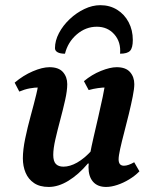

<svg xmlns="http://www.w3.org/2000/svg" viewBox="-20 -728 605 760"><path d="M172.9 12Q137.3 12 114.7 -3.4Q92.1 -18.7 81.3 -44.4Q70.5 -70.1 70.5 -101.2Q70.5 -135.1 79.8 -179.8Q89.1 -224.6 101.7 -270.4Q114.3 -316.2 123.6 -354.5Q132.9 -392.8 132.9 -414.1L177 -374Q169.8 -377.9 159.5 -379.8Q149.3 -381.8 135.6 -381.8Q117.4 -381.8 97.4 -378.1Q77.3 -374.4 56.4 -365.5L38 -400.8Q71.7 -429.5 109.7 -445.7Q147.6 -462 175.9 -462Q212.3 -462 229.2 -442.7Q246.2 -423.4 246.2 -394.9Q246.2 -369.1 237.8 -331.7Q229.4 -294.3 218.5 -253.7Q207.6 -213.1 199.2 -176.4Q190.8 -139.8 190.8 -114.9Q190.8 -89.6 201.2 -78.9Q211.5 -68.3 231.1 -68.3Q256.6 -68.3 285.1 -84.3Q313.7 -100.3 343.9 -133.5L357.5 -80.7H327.9Q290.9 -36.9 250.9 -12.5Q210.9 12 172.9 12ZM400.2 12Q366.2 12 348.3 -8.6Q330.3 -29.2 330.3 -66.6Q330.3 -84.6 335.9 -115.4Q341.5 -146.2 350.4 -184.7Q359.2 -223.2 368.8 -264.2Q378.3 -305.2 386.5 -344.1Q394.7 -382.9 398.4 -414.1L443 -374Q435.8 -377.9 425.5 -379.8Q415.3 -381.8 401 -381.8Q385.7 -381.8 367.6 -379.2Q349.6 -376.7 331 -371.5L312.2 -406.7Q343 -432.6 379.4 -447.3Q415.9 -462 441.9 -462Q477.8 -462 494.7 -442.7Q511.6 -423.4 511.6 -394.9Q511.6 -376.8 505.3 -345.5Q499.1 -314.3 490.1 -277.2Q481.1 -240.2 471.6 -204Q462.1 -167.8 455.8 -139.4Q449.5 -110.9 449.5 -97.4Q449.5 -72 470.6 -72Q479.3 -72 489.9 -75.8Q500.5 -79.6 511.2 -85.8L531.9 -49.8Q514.4 -31.9 491.1 -17.8Q467.9 -3.7 444 4.1Q420.2 12 400.2 12ZM377.2 -707.5Q414.4 -707.5 443.5 -689.5Q472.7 -671.5 489.2 -640.1Q505.7 -608.7 505.7 -569.8Q505.7 -538.4 494.8 -526.9Q484 -515.4 455.3 -515.4Q459.3 -561.5 432.6 -591.9Q406 -622.2 363.2 -622.2Q319.4 -622.2 284 -591.9Q248.6 -561.5 237.2 -515.4Q218.1 -515.4 207.9 -521.2Q197.6 -527 197.6 -537.3Q197.6 -566.9 213.4 -597Q229.3 -627.2 255.9 -652.3Q282.5 -677.4 314.1 -692.4Q345.6 -707.5 377.2 -707.5Z"/></svg>

Font: Petrona
Style: Italic
Weight: 400
Italic angle: -9°
Designer: Ringo R. Seeber
Foundry: Ringo R. Seeber
Version: Version 2.001; ttfautohint (v1.8.3)